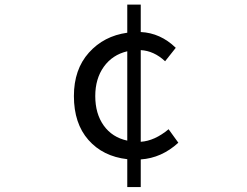

<svg xmlns="http://www.w3.org/2000/svg" viewBox="-20 -750 1040 808"><path d="M515.6 -158.2V-534.2Q453.1 -519.5 417 -469.2Q380.9 -418.9 380.9 -345.7Q380.9 -271.5 416.5 -221.7Q452.1 -171.9 515.6 -158.2ZM689.5 -206.1 730.5 -149.4Q660.2 -85 572.3 -79.1V37.1H515.6V-80.1Q413.1 -91.8 352.1 -161.1Q291 -230.5 291 -345.7Q291 -458 354 -528.3Q417 -598.6 515.6 -612.3V-730.5H572.3V-615.2Q655.3 -611.3 719.7 -548.8L674.8 -492.2Q627.9 -536.1 572.3 -539.1V-153.3Q630.9 -157.2 689.5 -206.1Z"/></svg>

Font: GenEi Gothic M Regular
Style: Regular
Weight: 400
Designer: o_tamon (Modified); [Source Han Sans]
Ryoko NISHIZUKA  (kana & ideographs); Paul D. Hunt (Latin, Greek & Cyrillic); Wenl
Version: Version 1.1a;Original Version 1.004